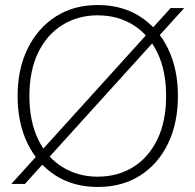

<svg xmlns="http://www.w3.org/2000/svg" viewBox="-20 -732 777 764"><path d="M25 0 659 -700H713L79 0ZM369 12Q273 12 201.5 -33.5Q130 -79 90 -160.5Q50 -242 50 -350Q50 -457 90 -538.5Q130 -620 201.5 -666Q273 -712 369 -712Q466 -712 537.5 -666Q609 -620 648.5 -538.5Q688 -457 688 -350Q688 -242 648.5 -160.5Q609 -79 537.5 -33.5Q466 12 369 12ZM368 -29Q448 -29 509.5 -67Q571 -105 606 -177Q641 -249 641 -350Q641 -451 606 -523Q571 -595 509.5 -633Q448 -671 368 -671Q291 -671 229 -633Q167 -595 132 -523Q97 -451 97 -350Q97 -249 132 -177Q167 -105 229 -67Q291 -29 368 -29Z"/></svg>

Font: DM Sans 9pt ExtraLight
Style: Regular
Weight: 250
Version: Version 4.004;gftools[0.9.30]